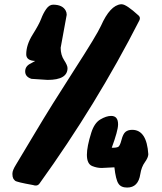

<svg xmlns="http://www.w3.org/2000/svg" viewBox="-20 -760 749 890"><path d="M527.3 -182.1Q526.9 -153.8 498 -75.2H507.3Q518.1 -75.2 526.9 -78.6Q535.6 -82 543 -110.8Q550.3 -139.6 562 -148.9Q573.7 -158.2 592.8 -158.2Q660.2 -158.2 667.5 -44.9Q667 -29.3 651.4 -7.8Q635.7 13.7 630.4 46.9Q621.1 109.4 569.3 109.4Q540.5 109.4 528.8 90.8Q516.6 72.3 510.3 15.6L451.2 18.6Q429.2 18.6 407.7 9.8Q382.8 0 382.8 -42.5Q382.8 -80.6 403.3 -145.5Q417.5 -189.9 444.8 -206.1Q472.7 -222.7 495.1 -222.7Q527.3 -222.7 527.3 -184.1ZM143.1 -477.5Q101.6 -479 101.6 -508.3Q101.6 -552.2 131.3 -599.6Q161.1 -647 170.7 -672.6Q180.2 -698.2 194.3 -718.3Q208.5 -738.3 226.1 -738.3Q270 -738.3 284.7 -710.4Q289.1 -702.1 289.1 -692.4V-690.9L261.2 -538.6Q261.2 -505.4 277.1 -481.2Q293 -457 293 -444.3Q293 -389.6 200.7 -389.6L126 -394.5Q96.7 -403.8 96.7 -429Q96.7 -454.1 123.5 -466.3Q137.7 -473.6 143.1 -477.5ZM544.4 -740.2Q565.4 -740.2 623 -687.5Q632.3 -678.2 626 -665.5Q428.2 -277.3 163.1 90.8Q152.8 105 132.8 97.7Q56.2 84 49.8 77.6Q43.5 71.3 41.5 67.4Q37.6 59.6 37.6 47.9V43.9Q37.6 29.8 54 3.4Q70.3 -22.9 143.1 -145.3Q215.8 -267.6 322.5 -433.1Q429.2 -598.6 448.2 -640.6Q490.2 -735.4 540.5 -740.2Z"/></svg>

Font: Drukaatie burti
Style: Heavy
Weight: 800
Version: Version 0.14